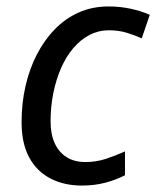

<svg xmlns="http://www.w3.org/2000/svg" viewBox="-20 -566 485 596"><path d="M234 10Q179 10 136.5 -12Q94 -34 70.5 -77.5Q47 -121 47 -187Q47 -245 59 -298Q71 -351 94 -396Q117 -441 150 -475Q183 -509 225 -527.5Q267 -546 317 -546Q352 -546 385 -539Q418 -532 445 -520L420 -447Q400 -456 374.5 -464Q349 -472 318 -472Q286 -472 258 -457.5Q230 -443 207.5 -416.5Q185 -390 169.5 -354.5Q154 -319 145.5 -277Q137 -235 137 -189Q137 -149 150 -121Q163 -93 187 -78Q211 -63 245 -63Q279 -63 309 -73Q339 -83 368 -96V-22Q341 -8 307.5 1Q274 10 234 10Z"/></svg>

Font: Noto Sans Display
Style: Italic
Weight: 400
Italic angle: -12°
Designer: Monotype Design Team
Foundry: Monotype Imaging Inc.
Version: Version 2.003